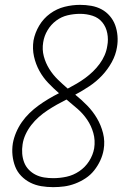

<svg xmlns="http://www.w3.org/2000/svg" viewBox="-20 -763 540 791"><path d="M199 8Q174 8 150 4Q126 0 105 -10.5Q84 -21 67.5 -38Q51 -55 42.5 -77Q34 -99 31.5 -123.5Q29 -148 33 -173Q37 -195 46.5 -217.5Q56 -240 70 -260Q84 -280 101.5 -297Q119 -314 139 -328.5Q159 -343 180 -355.5Q201 -368 223 -379Q200 -399 178.5 -421.5Q157 -444 142 -471.5Q127 -499 120 -530.5Q113 -562 118 -596Q124 -628 141.5 -657.5Q159 -687 186.5 -707Q214 -727 246 -735Q278 -743 310 -743Q333 -743 356 -739Q379 -735 398.5 -724.5Q418 -714 432.5 -697Q447 -680 454.5 -659.5Q462 -639 464 -615.5Q466 -592 462 -569Q457 -537 440.5 -507Q424 -477 400.5 -452Q377 -427 348.5 -408Q320 -389 290 -373Q316 -352 339 -328.5Q362 -305 379 -276.5Q396 -248 404.5 -214.5Q413 -181 407 -146Q403 -123 393 -101.5Q383 -80 368 -61Q353 -42 332.5 -28.5Q312 -15 289.5 -6.5Q267 2 244.5 5Q222 8 199 8ZM259 -398Q278 -408 296 -418.5Q314 -429 331 -441.5Q348 -454 363 -468.5Q378 -483 390.5 -500Q403 -517 411 -535.5Q419 -554 422 -574Q427 -600 422 -626Q417 -652 401.5 -671Q386 -690 361.5 -698Q337 -706 310 -706Q284 -706 258.5 -700Q233 -694 211.5 -678Q190 -662 176 -638.5Q162 -615 158 -589Q153 -559 160.5 -531Q168 -503 183 -479Q198 -455 218 -435.5Q238 -416 259 -398ZM199 -29Q227 -29 254.5 -35Q282 -41 306.5 -57.5Q331 -74 347 -99Q363 -124 368 -152Q373 -185 364.5 -215Q356 -245 339 -270Q322 -295 299.5 -314.5Q277 -334 254 -353Q234 -343 214.5 -332Q195 -321 176 -308.5Q157 -296 140 -281Q123 -266 109 -248Q95 -230 85.5 -209.5Q76 -189 73 -168Q70 -149 71.5 -130Q73 -111 79.5 -94Q86 -77 98.5 -64Q111 -51 127 -43Q143 -35 161.5 -32Q180 -29 199 -29Z"/></svg>

Font: Iosevka Curly XLtObl
Style: Regular
Weight: 200
Italic angle: -9°
Monospace: yes
Designer: Belleve Invis
Foundry: Belleve Invis
Version: Version 11.1.0; ttfautohint (v1.8.3)